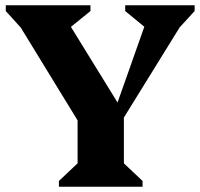

<svg xmlns="http://www.w3.org/2000/svg" viewBox="-20 -710 762 730"><path d="M307 -200 15 -677 79 -583 2 -668V-690H324V-668L203 -570L207 -677L432 -312H424L553 -677L557 -585L456 -668V-690H720V-668L643 -584L707 -677L412 -200ZM204 0V-22L275 -89V-288H451V-89L522 -22V0Z"/></svg>

Font: Platypi Light
Style: Bold
Weight: 700
Version: Version 1.200